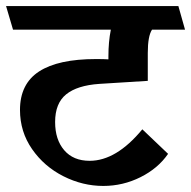

<svg xmlns="http://www.w3.org/2000/svg" viewBox="-40 -600 631 634"><path d="M430 -173 515 -92Q482 -44 424 -15Q366 14 301 14Q233 14 169.5 -18Q106 -50 66 -107.5Q26 -165 26 -237Q26 -323 89 -364Q152 -405 277 -405Q304 -405 318 -404V-414Q318 -462 326 -502H3L-20 -580H549L571 -502H462Q448 -481 448 -425V-333L288 -323Q215 -318 178.5 -288.5Q142 -259 142 -197Q142 -139 172 -104Q202 -69 256 -69Q344 -69 430 -173Z"/></svg>

Font: Sumana
Style: Bold
Weight: 700
Designer: Cyreal, Alexei Vanyashin (Devanagari), Olga Karpushina (Latin)
Foundry: Cyreal
Version: Version 1.015;PS 001.015;hotconv 1.0.70;makeotf.lib2.5.58329